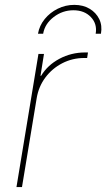

<svg xmlns="http://www.w3.org/2000/svg" viewBox="-20 -760 432 780"><path d="M46.9 0 136.2 -541H158.7L144.5 -452.1H147Q173.3 -495.6 221.4 -521.2Q269.5 -546.9 325.7 -546.9Q330.1 -546.9 331.5 -546.9Q333 -546.9 337.4 -546.9L334 -524.4Q331.5 -524.4 329.1 -524.4Q326.7 -524.4 322.3 -524.4Q274.4 -524.4 233.2 -503.2Q191.9 -481.9 164.3 -445.1Q136.7 -408.2 128.9 -360.4L69.3 0ZM281.7 -740.2Q317.4 -740.2 343.8 -724.6Q370.1 -709 383.1 -682.6Q396 -656.2 390.1 -623H368.7Q375.5 -663.1 349.1 -690.7Q322.8 -718.3 278.3 -718.3Q233.9 -718.3 198 -690.7Q162.1 -663.1 155.3 -623H134.3Q140.1 -656.2 161.6 -682.6Q183.1 -709 214.6 -724.6Q246.1 -740.2 281.7 -740.2Z"/></svg>

Font: Inter 17pt Thin
Style: Italic
Weight: 250
Italic angle: -9.3988°
Version: Version 4.001;git-66647c0bb